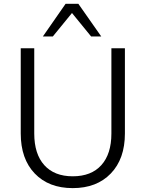

<svg xmlns="http://www.w3.org/2000/svg" viewBox="-20 -970 748 999"><path d="M158.2 -275.4Q158.2 -168.9 210.4 -110.8Q262.7 -52.7 358.4 -52.7Q455.1 -52.7 507.3 -110.8Q559.6 -168.9 559.6 -275.4V-718.8H629.9V-275.4Q629.9 -143.6 556.6 -67.4Q483.4 8.8 358.4 8.8Q233.4 8.8 160.6 -67.4Q87.9 -143.6 87.9 -275.4V-718.8H158.2ZM203.1 -780.3 321.3 -950.2H387.7L506.8 -780.3H454.1L354.5 -902.3L254.9 -780.3Z"/></svg>

Font: Min Sans Light
Style: Regular
Weight: 300
Designer: Jinseong-Kim, NotoSansCJK, Nunito
Foundry: Jinseong-Kim
Version: Version 1.400;Glyphs 3.1.2 (3151)